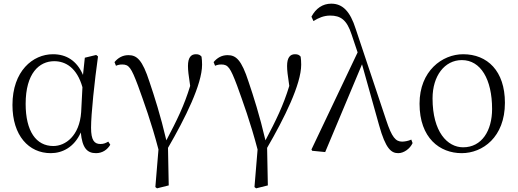

<svg xmlns="http://www.w3.org/2000/svg" viewBox="-20 -822 2826 1048"><path d="M257 14C320 14 385 -18 421 -99C429 -15 455 14 504 14C539 14 566 -5 582 -32L571 -49C557 -41 546 -36 528 -36C495 -36 477 -56 477 -125C477 -199 496 -379 515 -514L505 -522L443 -507L433 -413C399 -492 341 -526 269 -526C159 -526 48 -434 48 -249C48 -82 137 14 257 14ZM430 -346 423 -210C414 -80 337 -25 271 -25C177 -25 120 -106 120 -255C120 -422 194 -488 276 -488C338 -488 400 -452 430 -346Z M828 199 837 206 901 190 897 -15C991 -177 1083 -362 1083 -469C1083 -486 1082 -499 1080 -513C1072 -522 1065 -526 1049 -526C1022 -526 1006 -507 1006 -462C1006 -437 1009 -414 1018 -353C985 -245 946 -166 888 -56C856 -193 822 -298 796 -375C757 -496 727 -521 681 -521C649 -521 624 -506 605 -483L613 -463C624 -468 635 -470 647 -470C684 -470 696 -453 733 -355C765 -266 806 -155 845 -6Z M1369 199 1378 206 1442 190 1438 -15C1532 -177 1624 -362 1624 -469C1624 -486 1623 -499 1621 -513C1613 -522 1606 -526 1590 -526C1563 -526 1547 -507 1547 -462C1547 -437 1550 -414 1559 -353C1526 -245 1487 -166 1429 -56C1397 -193 1363 -298 1337 -375C1298 -496 1268 -521 1222 -521C1190 -521 1165 -506 1146 -483L1154 -463C1165 -468 1176 -470 1188 -470C1225 -470 1237 -453 1274 -355C1306 -266 1347 -155 1386 -6Z M2154 14C2184 14 2218 -10 2232 -41L2225 -60C2207 -52 2187 -49 2175 -49C2140 -49 2119 -72 2088 -166L1922 -663C1891 -762 1849 -802 1788 -802C1741 -802 1704 -776 1680 -731L1691 -707C1718 -724 1747 -737 1782 -737C1839 -737 1873 -714 1899 -634L1932 -536L1680 -6L1684 1L1755 8L1956 -471L2049 -139C2085 -9 2116 14 2154 14Z M2500 14C2614 14 2736 -73 2736 -261C2736 -435 2640 -526 2508 -526C2394 -526 2270 -435 2270 -256C2270 -68 2381 14 2500 14ZM2508 -18C2422 -18 2341 -102 2341 -285C2341 -408 2407 -494 2501 -494C2604 -494 2666 -389 2666 -227C2666 -109 2610 -18 2508 -18Z"/></svg>

Font: Noto Serif CJK KR Light
Style: Regular
Weight: 300
Designer: Ryoko NISHIZUKA 西塚涼子 (kana & ideographs); Frank Grießhammer (Latin, Greek & Cyrillic); Wenlong ZHANG 张文龙 (bopomofo); San
Foundry: Adobe
Version: Version 2.001;hotconv 1.1.0;makeotfexe 2.6.0